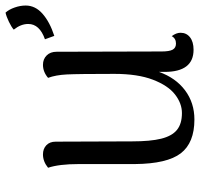

<svg xmlns="http://www.w3.org/2000/svg" viewBox="-34 -658 706 677"><g transform="rotate(-90 318.5 -320.0)"><path d="M541 -36Q541 -15 525 -2.5Q509 10 481 10Q403 10 403 -92V-112Q382 -53 338 -20Q294 13 235 13Q153 13 116 -35Q79 -83 78 -197V-395Q78 -464 65 -503Q87 -521 112 -521Q132 -521 144.5 -509Q157 -497 157 -476L158 -207Q158 -142 167.5 -104Q177 -66 198.5 -48.5Q220 -31 258 -31Q292 -31 323.5 -55.5Q355 -80 375.5 -133.5Q396 -187 396 -269Q396 -398 394 -437Q392 -476 382 -503Q403 -521 428 -521Q448 -521 461 -508Q474 -495 474 -473L475 -103Q475 -75 481.5 -63.5Q488 -52 503 -52Q521 -52 529 -67Q541 -51 541 -36ZM518 -514Q572 -533 572 -573Q572 -599 552 -624Q561 -632 579.5 -641Q598 -650 612 -653Q623 -641 630 -621Q637 -601 637 -582Q637 -548 608 -522.5Q579 -497 530 -481Z"/></g></svg>

Font: Arima Madurai
Style: Regular
Weight: 400
Designer: Joana Correia and Natanael Gama
Foundry: NDISCOVER
Version: Version 1.020